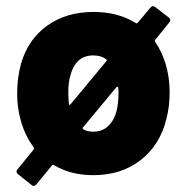

<svg xmlns="http://www.w3.org/2000/svg" viewBox="-20 -564 608 627"><path d="M487 -427Q507 -398 520 -358Q534 -313 534 -262Q534 -216 523 -174Q502 -90 439 -41Q376 8 285 8Q210 8 156 -25Q151 -27 149 -23L99 38Q91 47 83 40L39 5Q30 -3 37 -11L90 -76Q92 -80 90 -83Q62 -120 48 -170Q36 -211 36 -260Q36 -310 49 -357Q72 -436 134.5 -480.5Q197 -525 286 -525Q365 -525 423 -489Q427 -486 430 -490L471 -539Q476 -544 479 -544Q482 -544 487 -541L531 -507Q540 -499 533 -491L487 -434Q485 -431 487 -427ZM205 -225Q205 -222 207 -221.5Q209 -221 211 -224L327 -364Q331 -368 326 -371Q310 -383 285 -383Q255 -383 236.5 -366Q218 -349 210 -318Q203 -296 203 -260Q203 -249 205 -225ZM367 -260Q367 -271 366 -277Q366 -280 364 -280.5Q362 -281 360 -279L251 -148Q248 -145 253 -141Q266 -134 285 -134Q314 -134 333.5 -152.5Q353 -171 361 -203Q367 -229 367 -260Z"/></svg>

Font: BARLOWEXTRABOLD
Style: Regular
Weight: 800
Designer: Jeremy Tribby
Foundry: Tribby Type
Version: Version 1.422